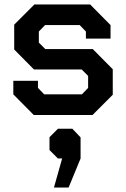

<svg xmlns="http://www.w3.org/2000/svg" viewBox="-20 -518 568 865"><path d="M40 -93V-154H151V-122L179 -93H349L377 -122V-176L348 -205H133L44 -295V-407L135 -498H386L478 -405V-344H367V-376L339 -405H183L155 -376V-326L184 -297H398L488 -206V-91L397 0H132ZM260 196H241L203 158V100L241 62H306L343 101V196L289 327H223Z"/></svg>

Font: Chakra Petch SemiBold
Style: Regular
Weight: 600
Designer: Katatrad Aksorn Co.,Ltd.
Foundry: Cadson Demak Co.,Ltd.
Version: Version 1.000; ttfautohint (v1.6)